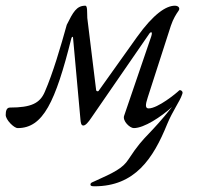

<svg xmlns="http://www.w3.org/2000/svg" viewBox="-61 -435 716 673"><path d="M579 -110C579 -115 574 -119 570 -119C569 -119 568 -119 567 -118C557 -108 492 -55 460 -55C448 -55 448 -67 457 -94L538 -345C546 -369 557 -386 564 -396C572 -406 565 -415 552 -415C521 -415 477 -386 419 -305L285 -117C284 -115 282 -115 281 -115C279 -115 277 -116 276 -119L245 -372C244 -393 246 -415 238 -415C207 -415 195 -392 173 -348C152 -272 124 -177 96 -113C79 -73 48 -58 -26 -58C-38 -58 -41 -46 -41 -32C-41 -15 -12 14 1 14C90 14 133 -77 189 -300C190 -304 192 -306 193 -306C194 -306 195 -305 195 -303L221 -16C222 -6 223 5 231 5C239 5 249 -7 259 -22L461 -315C464 -320 467 -322 469 -322C472 -322 472 -316 469 -307L374 -29C368 -11 394 14 408 14C444 14 503 -25 542 -60C503 -11 480 13 461 33C438 57 421 75 389 124C369 155 338 170 269 201C260 205 256 206 256 212C256 216 259 218 270 218C412 218 476 121 525 0C544 -46 570 -81 577 -103C578 -106 579 -108 579 -110Z"/></svg>

Font: EB Garamond
Style: Italic
Weight: 400
Italic angle: -17.2°
Designer: Georg Duffner and Octavio Pardo
Foundry: Georg Duffner
Version: Version 1.000;PS 001.000;hotconv 1.0.88;makeotf.lib2.5.64775